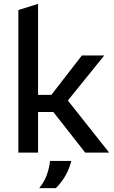

<svg xmlns="http://www.w3.org/2000/svg" viewBox="-20 -790 591 994"><path d="M75 0V-738L177 -770V-299H246L404 -503H520L283 -210H177V0ZM421 0 250 -218 312 -294 545 0ZM183 184Q209 152 222 116.5Q235 81 239 43H349Q340 81 320.5 116.5Q301 152 269 184Z"/></svg>

Font: REM
Style: Regular
Weight: 400
Designer: Octavio Pardo
Foundry: Ashler Design
Version: Version 1.005;gftools[0.9.28]